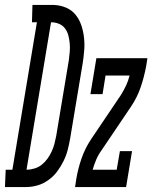

<svg xmlns="http://www.w3.org/2000/svg" viewBox="-80 -755 615 775"><path d="M-60 0 -57 -70H-30L69 -665H49L51 -735H137Q164 -734 187 -724Q210 -714 225 -695.5Q240 -677 248 -653.5Q256 -630 259 -604.5Q262 -579 260 -553Q258 -527 254 -501L203 -195Q199 -172 193 -149Q187 -126 176 -104Q165 -82 150.5 -62.5Q136 -43 115 -28Q94 -13 71 -6.5Q48 0 25 0ZM27 -70Q43 -70 59.5 -75Q76 -80 89 -90.5Q102 -101 112 -115Q122 -129 129 -144.5Q136 -160 140 -175.5Q144 -191 147 -207L198 -513Q200 -529 201.5 -546Q203 -563 201.5 -579.5Q200 -596 196 -611.5Q192 -627 183 -639.5Q174 -652 159 -658.5Q144 -665 127 -665H126ZM223 0 228 -33Q235 -75 249.5 -116.5Q264 -158 289 -195L407 -370Q419 -389 428.5 -409Q438 -429 443 -450H346L334 -375H285L309 -520H515L510 -488Q502 -445 488 -403.5Q474 -362 449 -325L331 -150Q317 -131 308.5 -111Q300 -91 294 -70H391L404 -145H453L429 0Z"/></svg>

Font: Iosevka Curly Slab
Style: Italic
Weight: 400
Italic angle: -9°
Monospace: yes
Designer: Belleve Invis
Foundry: Belleve Invis
Version: Version 22.1.2; ttfautohint (v1.8.4)